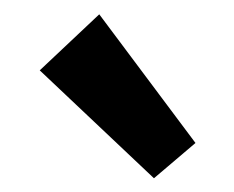

<svg xmlns="http://www.w3.org/2000/svg" viewBox="-20 -819 330 271"><path d="M36.1 -719.7 120.1 -798.8 255.9 -617.2 197.3 -567.4Z"/></svg>

Font: Reddit Sans Vanilla
Style: Bold
Weight: 700
Designer: Stephen Hutchings
Foundry: Reddit
Version: Version 1.013